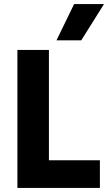

<svg xmlns="http://www.w3.org/2000/svg" viewBox="-20 -918 528 938"><path d="M377 -721H256L342 -898H488ZM468 0H65V-674H219V-135H468Z"/></svg>

Font: Hind Mysuru
Style: Bold
Weight: 700
Designer: Manushi Parikh, Hitesh Malaviya
Foundry: Indian Type Foundry
Version: Version 0.703;PS 1.0;hotconv 1.0.86;makeotf.lib2.5.63406